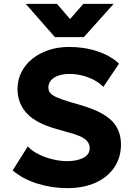

<svg xmlns="http://www.w3.org/2000/svg" viewBox="-20 -957 679 992"><path d="M327 15Q247.5 15 172.5 -8.5Q97.5 -32 45.5 -76.5L123.5 -200.5Q145.5 -177 179.5 -160Q213.5 -143 252.2 -133.8Q291 -124.5 327.5 -124.5Q379 -124.5 411.2 -141.8Q443.5 -159 443.5 -192Q443.5 -219 420.2 -237.5Q397 -256 333.5 -273L273.5 -290Q165.5 -320 118 -372Q70.5 -424 70.5 -497Q70.5 -544 90.5 -583.8Q110.5 -623.5 146.5 -652.8Q182.5 -682 231.2 -698.2Q280 -714.5 337.5 -714.5Q417 -714.5 485.2 -691.2Q553.5 -668 595 -628L514 -508Q495 -528 467 -543Q439 -558 406 -566.5Q373 -575 339.5 -575Q306.5 -575 282 -566.5Q257.5 -558 243.8 -542.2Q230 -526.5 230 -505Q230 -487.5 240.2 -475.8Q250.5 -464 274.8 -453.5Q299 -443 340.5 -430.5L401.5 -412.5Q509 -381 557 -333.5Q605 -286 605 -210Q605 -143.5 571 -92.8Q537 -42 474.8 -13.5Q412.5 15 327 15ZM264 -765 113 -937H274.5L342 -858.5L410.5 -937H567L413 -765Z"/></svg>

Font: Geologica Roman
Style: Bold
Weight: 700
Designer: Sindre Bremnes, Frode Helland
Foundry: Monokrom Skriftforlag AS
Version: Version 1.010;gftools[0.9.28]